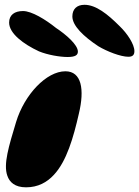

<svg xmlns="http://www.w3.org/2000/svg" viewBox="-20 -758 580 800"><path d="M515 -521.5C534 -521.5 540 -530.5 540 -545C540 -573.5 510.5 -618.5 478 -649.5C428 -699.5 379.5 -738 332 -738C300 -738 281.5 -720 281.5 -689.5C281.5 -650.5 328.5 -606 389.5 -565.5C426 -543.5 483 -521.5 515 -521.5ZM261.5 -520.5C294 -520.5 304.5 -528.5 304.5 -543C304.5 -571.5 254.5 -614.5 213.5 -641.5C170 -676.5 112 -712 76 -712C41 -712 18 -696 18 -664C18 -618.5 78 -574 142.5 -544C179 -529 230 -520.5 261.5 -520.5ZM88.5 22.5C138.5 22.5 176 1.5 204.5 -29.5C257.5 -86 286 -185 308.5 -284C333 -385.5 320 -461 252.5 -461C173.5 -461 82 -364.5 47 -249.5C16.5 -148.5 -6.5 -73.5 10.5 -26C19.5 1 42 22.5 88.5 22.5Z"/></svg>

Font: Gluten
Style: Bold Italic
Weight: 700
Italic angle: -13°
Designer: Tyler Finck
Foundry: Etcetera Type Company
Version: Version 0.920